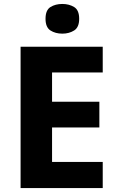

<svg xmlns="http://www.w3.org/2000/svg" viewBox="-20 -950 591 970"><path d="M499 0H84V-714H499V-584H243V-436H482V-306H243V-132H499ZM295 -930Q329 -930 354.5 -914.5Q380 -899 380 -855Q380 -812 354.5 -796Q329 -780 295 -780Q260 -780 235 -796Q210 -812 210 -855Q210 -899 235 -914.5Q260 -930 295 -930Z"/></svg>

Font: Noto Sans Oriya
Style: Bold
Weight: 700
Designer: Amélie Bonet and Sol Matas
Foundry: Google LLC
Version: Version 2.006; ttfautohint (v1.8.4.7-5d5b)